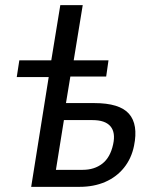

<svg xmlns="http://www.w3.org/2000/svg" viewBox="-20 -725 595 745"><path d="M101 0 169 -426H45L55 -491H179L214 -705H301L266 -491H401L392 -428H253L236 -325H346Q444 -325 480.5 -283.5Q517 -242 500 -159Q490 -110 461 -74Q432 -38 388 -19Q344 0 289 0ZM197 -66H301Q346 -66 377 -90Q408 -114 419 -165Q429 -211 408.5 -235Q388 -259 339 -259H228Z"/></svg>

Font: Nunito Sans 10pt Condensed Medium
Style: Italic
Weight: 500
Width: 3
Italic angle: -9°
Designer: Vernon Adams
Foundry: Vernon Adams
Version: Version 3.101;gftools[0.9.27]